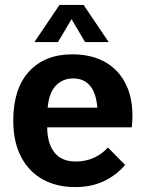

<svg xmlns="http://www.w3.org/2000/svg" viewBox="-20 -741 590 781"><path d="M285 20Q210 20 153.5 -11.5Q97 -43 65.5 -103.5Q34 -164 34 -251Q34 -380 98 -450Q162 -520 274 -520Q358 -520 415.5 -484Q473 -448 499.5 -381.5Q526 -315 516 -223H172Q172 -160 200.5 -122Q229 -84 289 -84Q328 -84 361.5 -99Q395 -114 419 -141L489 -70Q454 -29 403.5 -4.5Q353 20 285 20ZM174 -303H376Q371 -363 346 -392.5Q321 -422 278 -422Q235 -422 207 -392.5Q179 -363 174 -303ZM222 -721H320L422 -570H326L271 -663L216 -570H120Z"/></svg>

Font: Moderustic SemiBold
Style: Regular
Weight: 600
Designer: Tural Alisoy
Foundry: TAFT Foundry
Version: Version 2.120